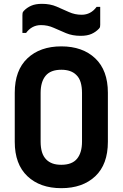

<svg xmlns="http://www.w3.org/2000/svg" viewBox="-20 -962 640 1002"><path d="M300 -720Q411 -720 477 -657.5Q543 -595 543 -478V-222Q543 -104 477 -42Q411 20 300 20Q189 20 123 -42.5Q57 -105 57 -222V-478Q57 -595 123 -657.5Q189 -720 300 -720ZM192 -223Q192 -192 199 -168.5Q206 -145 222 -129Q235 -116 254 -109Q273 -102 300 -102Q356 -102 382 -133.5Q408 -165 408 -223V-477Q408 -508 401 -532Q394 -556 378 -571Q351 -598 300 -598Q244 -598 218 -566.5Q192 -535 192 -477ZM406 -885Q454 -885 484 -926H503V-833Q503 -826 502 -821.5Q501 -817 496 -812Q480 -795 457.5 -785Q435 -775 401 -775Q358 -775 324.5 -789Q291 -803 260 -817Q229 -831 194 -831Q146 -831 116 -790H97V-883Q97 -891 98 -895Q99 -899 104 -905Q120 -922 142.5 -932Q165 -942 199 -942Q242 -942 275.5 -927.5Q309 -913 340 -899Q371 -885 406 -885Z"/></svg>

Font: Recursive Mn Lnr St
Style: Bold
Weight: 700
Monospace: yes
Version: Version 1.079;hotconv 1.0.112;makeotfexe 2.5.65598; ttfautoh